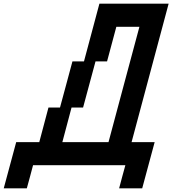

<svg xmlns="http://www.w3.org/2000/svg" viewBox="-54 -895 949 1040"><path d="M591.3 125H716.3Q727.5 83.5 750 0Q772.5 -83.5 783.7 -125H658.7L859.4 -875H484.4L400.9 -562.5H338.4Q327.1 -520.5 304.7 -437.3Q282.2 -354 271 -312.5H208.5L158.7 -125H33.7Q22.5 -83.5 0 0Q-22.5 83.5 -33.7 125H91.3Q97.2 104 108.4 62.5Q119.6 21 125 0H625Q619.1 21 607.9 62.5Q596.7 104 591.3 125ZM533.7 -125H283.7L333.5 -312.5H396Q407.2 -354 429.7 -437.5Q452.1 -521 463.4 -562.5H525.9L576.2 -750H701.2Q673.3 -646 617.4 -437.7Q561.5 -229.5 533.7 -125Z"/></svg>

Font: Faithful 32x
Style: Oblique
Weight: 400
Foundry: Faithful Resource Pack
Version: Version 1.0; January 27, 2023